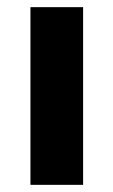

<svg xmlns="http://www.w3.org/2000/svg" viewBox="-20 -516 316 536"><path d="M65 0V-496H212V0Z"/></svg>

Font: TT Toshiba Sans
Style: Bold
Weight: 700
Designer: Paul D. Hunt
Foundry: Toshiba Corporation
Version: Version 2.020;PS 2.000;hotconv 1.0.86;makeotf.lib2.5.63406